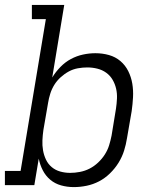

<svg xmlns="http://www.w3.org/2000/svg" viewBox="-33 -755 653 783"><path d="M268 8Q241 8 216 1Q191 -6 172 -22Q153 -38 141.5 -60.5Q130 -83 125 -108L107 0H-13V-58H51L154 -677H97V-735H229L180 -439Q194 -462 213.5 -482Q233 -502 256.5 -514.5Q280 -527 305.5 -532.5Q331 -538 356 -538Q385 -538 411.5 -530.5Q438 -523 458 -506Q478 -489 490 -465Q502 -441 506.5 -414Q511 -387 509.5 -358.5Q508 -330 504 -302L485 -192Q481 -166 473 -140.5Q465 -115 450.5 -91.5Q436 -68 415.5 -48Q395 -28 371 -15.5Q347 -3 320.5 2.5Q294 8 268 8ZM253 -50Q273 -50 293.5 -54Q314 -58 332.5 -67.5Q351 -77 367 -92Q383 -107 394.5 -125Q406 -143 412 -162.5Q418 -182 422 -202L440 -312Q443 -332 444 -353Q445 -374 440.5 -393.5Q436 -413 426 -430Q416 -447 400 -458.5Q384 -470 364 -475Q344 -480 323 -480Q323 -480 323 -480Q323 -480 323 -480Q304 -480 284.5 -476.5Q265 -473 247.5 -463.5Q230 -454 214.5 -440Q199 -426 188.5 -409Q178 -392 172 -373Q166 -354 163 -335L144 -225Q141 -204 140 -183Q139 -162 142.5 -142Q146 -122 154.5 -104Q163 -86 178 -73.5Q193 -61 212.5 -55.5Q232 -50 253 -50Z"/></svg>

Font: Iosevka Curly Slab LtExObl
Style: Regular
Weight: 300
Width: 7
Italic angle: -9°
Monospace: yes
Designer: Belleve Invis
Foundry: Belleve Invis
Version: Version 11.1.0; ttfautohint (v1.8.3)